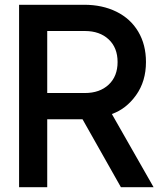

<svg xmlns="http://www.w3.org/2000/svg" viewBox="-20 -775 664 805"><path d="M60 -755H333Q409 -755 468 -726Q527 -697 559.5 -642.5Q592 -588 592 -515Q592 -434 550.5 -376Q509 -318 449 -297L624 10H487L326 -275H178V10H60ZM336 -385Q398 -385 435.5 -420Q473 -455 473 -515Q473 -575 435.5 -610Q398 -645 336 -645H178V-385Z"/></svg>

Font: BLUETTI 2.0 Medium
Style: Italic
Weight: 500
Designer: Stijn de Vries
Foundry: tokotype
Version: Version 2.005;October 31, 2023;FontCreator 14.0.0.2814 64-bi